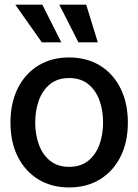

<svg xmlns="http://www.w3.org/2000/svg" viewBox="-20 -802 600 833"><path d="M279.8 11.2Q203.1 11.2 146 -23.9Q88.9 -59.1 57.1 -122.3Q25.4 -185.5 25.4 -270Q25.4 -355 57.1 -418.7Q88.9 -482.4 146 -517.6Q203.1 -552.7 279.8 -552.7Q356.4 -552.7 413.8 -517.6Q471.2 -482.4 502.9 -418.7Q534.7 -355 534.7 -270Q534.7 -185.5 502.9 -122.3Q471.2 -59.1 413.8 -23.9Q356.4 11.2 279.8 11.2ZM279.8 -78.1Q330.1 -78.1 362.8 -104.5Q395.5 -130.9 411.4 -174.6Q427.2 -218.3 427.2 -270Q427.2 -322.8 411.4 -366.7Q395.5 -410.6 362.8 -437Q330.1 -463.4 279.8 -463.4Q230 -463.4 197.3 -437Q164.6 -410.6 148.7 -366.7Q132.8 -322.8 132.8 -270Q132.8 -218.3 148.7 -174.6Q164.6 -130.9 197.3 -104.5Q230 -78.1 279.8 -78.1ZM161.6 -618.2 46.4 -781.7H163.6L246.1 -618.2ZM320.3 -618.2 237.3 -781.7H354L404.3 -618.2Z"/></svg>

Font: Inter Tight Medium
Style: Regular
Weight: 500
Designer: Rasmus Andersson
Foundry: rsms
Version: Version 3.004; ttfautohint (v1.8.4.7-5d5b)